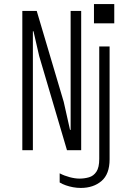

<svg xmlns="http://www.w3.org/2000/svg" viewBox="-20 -740 640 946"><path d="M90 0V-686H161L294 -238L325 -100H328V-686H380V0H310L173 -464L145 -586H142V0ZM378 186Q359 186 340 182.5Q321 179 304 173Q287 167 274 159V114Q297 126 323.5 133Q350 140 372 140Q396 140 418.5 133.5Q441 127 455 106Q469 85 469 43V-511H520V45Q520 118 480 152Q440 186 378 186ZM443 -625V-720H543V-625Z"/></svg>

Font: Chivo Mono Thin
Style: Regular
Weight: 250
Designer: Hector Gatti
Foundry: Omnibus-Type
Version: Version 1.008